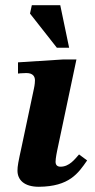

<svg xmlns="http://www.w3.org/2000/svg" viewBox="-20 -704 365 736"><path d="M129 12C246 11 280 -40 314 -89L283 -112C267 -94 246 -65 212 -65C200 -65 193 -71 193 -84C193 -98 199 -126 199 -126L273 -476H221L49 -465V-422C49 -422 64 -424 81 -424C108 -424 114 -409 114 -396C114 -381 110 -364 110 -364L63 -142C50 -83 47 -67 47 -50C47 -15 72 12 129 12ZM245 -521 211 -684H102L95 -652L198 -521Z"/></svg>

Font: STIX Two Text
Style: Bold Italic
Weight: 700
Italic angle: -12°
Designer: Ross Mills, John Hudson & Paul Hanslow, Tiro Typeworks Ltd; with prior portions MicroPress Inc. and Coen Hoffman, Elsevi
Foundry: Tiro Typeworks Ltd
Version: Version 2.13 b171